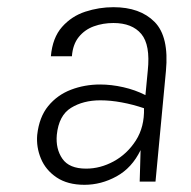

<svg xmlns="http://www.w3.org/2000/svg" viewBox="-20 -505 532 534"><path d="M215 9Q168 9 137.5 -11.5Q107 -32 93.8 -64Q80.5 -96 83.5 -130Q89 -179.5 114.2 -210.2Q139.5 -241 177.5 -255.5Q215.5 -270 258.5 -270Q289.5 -270 322.8 -262.5Q356 -255 384.5 -240.5L391 -308.5Q398.5 -380 373 -410.5Q347.5 -441 295.5 -441Q266.5 -441 241 -431.8Q215.5 -422.5 199 -402Q182.5 -381.5 180 -348.5H121.5Q126 -400 152.5 -430Q179 -460 217.2 -472.5Q255.5 -485 295.5 -485Q369.5 -485 410 -444Q450.5 -403 441.5 -307.5L412.5 0H368.5Q369 -22.5 369.8 -44Q370.5 -65.5 371 -87.5Q347 -38 304.2 -14.5Q261.5 9 215 9ZM219.5 -36Q259 -36 296.2 -56.2Q333.5 -76.5 357.8 -114.2Q382 -152 380.5 -204Q349.5 -214.5 318.5 -220.2Q287.5 -226 259 -226Q211.5 -226 177.5 -205Q143.5 -184 138 -130Q134.5 -91 153.5 -63.5Q172.5 -36 219.5 -36Z"/></svg>

Font: Karla Light
Style: Italic
Weight: 300
Italic angle: -8°
Designer: Jonathan Pinhorn
Version: Version 2.004;gftools[0.9.33]